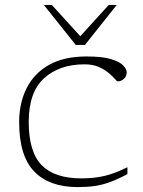

<svg xmlns="http://www.w3.org/2000/svg" viewBox="-20 -752 584 782"><path d="M332.5 -522Q398 -522 433.2 -511Q468.5 -500 482.2 -485Q496 -470 496 -458Q496 -441 484.5 -430.8Q473 -420.5 458.5 -420.5Q456.5 -420.5 447.5 -431Q438.5 -441.5 422.2 -455.2Q406 -469 381.8 -479.5Q357.5 -490 324.5 -490Q222 -490 159.5 -433.2Q97 -376.5 97 -255.5Q97 -133 149.8 -79.2Q202.5 -25.5 311.5 -25.5Q363.5 -25.5 405.8 -35.5Q448 -45.5 499 -71V-43Q460 -22 428.5 -10.5Q397 1 366 5.5Q335 10 296.5 10Q180.5 10 119.2 -53.8Q58 -117.5 58 -254Q58 -332.5 88.5 -393Q119 -453.5 179.8 -487.8Q240.5 -522 332.5 -522ZM455.5 -732 326 -569H288.5L158.5 -732H191L307 -604.5L423 -732Z"/></svg>

Font: Newsreader Caption ExtraLight
Style: Regular
Weight: 275
Designer: Hugues Gentile
Foundry: Production Type
Version: Version 1.001